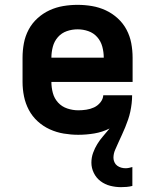

<svg xmlns="http://www.w3.org/2000/svg" viewBox="-20 -548 640 792"><path d="M479 224Q457 224 435 218.5Q413 213 395 199.5Q377 186 367 165.5Q357 145 357 123Q357 102 364 82.5Q371 63 381.5 46Q392 29 405.5 13.5Q419 -2 432 -18Q402 -3 369 2.5Q336 8 303 8Q273 8 243 3Q213 -2 185.5 -14.5Q158 -27 135.5 -47.5Q113 -68 99 -94.5Q85 -121 79 -150.5Q73 -180 73 -210V-310Q73 -340 78.5 -369.5Q84 -399 98 -425.5Q112 -452 134.5 -472.5Q157 -493 184 -505.5Q211 -518 240.5 -523Q270 -528 300 -528Q330 -528 359.5 -523Q389 -518 416 -505.5Q443 -493 465.5 -472.5Q488 -452 502 -425.5Q516 -399 521.5 -369.5Q527 -340 527 -310V-210H192Q192 -187 198 -164.5Q204 -142 219.5 -125Q235 -108 257.5 -100.5Q280 -93 303 -93Q319 -93 336 -95.5Q353 -98 368 -105Q383 -112 394 -125.5Q405 -139 406 -155H525Q525 -138 523 -121Q521 -104 517.5 -87.5Q514 -71 508.5 -55Q503 -39 496.5 -23Q490 -7 483 8Q476 23 469 38.5Q462 54 455 70Q448 86 448 103Q448 112 452 121Q456 130 463.5 135.5Q471 141 480 143.5Q489 146 498 146Q505 146 512 144.5Q519 143 526 141V219Q514 222 502.5 223Q491 224 479 224ZM192 -310H408Q408 -333 402 -355.5Q396 -378 381 -395Q366 -412 344.5 -419.5Q323 -427 300 -427Q277 -427 255.5 -419.5Q234 -412 219 -395Q204 -378 198 -355.5Q192 -333 192 -310Z"/></svg>

Font: Iosevka Book
Style: Bold
Weight: 700
Designer: Belleve Invis
Foundry: Belleve Invis
Version: Version 28.0.7; ttfautohint (v1.8.3)